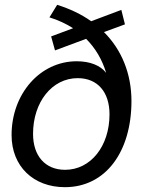

<svg xmlns="http://www.w3.org/2000/svg" viewBox="-20 -764 593 796"><path d="M249 12C419 12 525 -136 525 -345C525 -459 484 -558 411 -631L498 -663L483 -723L358 -676C317 -705 271 -727 217 -744L185 -692C221 -681 255 -665 283 -647L192 -613L208 -555L337 -603C376 -564 404 -516 420 -462C396 -493 353 -510 298 -510C146 -510 28 -375 28 -204C28 -74 119 12 249 12ZM250 -60C167 -60 117 -118 117 -209C117 -341 196 -440 302 -440C385 -440 434 -382 434 -290C434 -158 356 -60 250 -60Z"/></svg>

Font: Ronzino Oblique
Style: Italic
Weight: 400
Italic angle: -8°
Designer: Nunzio Mazzaferro
Foundry: Collletttivo
Version: Version 1.000;Glyphs 3.3 (3337)